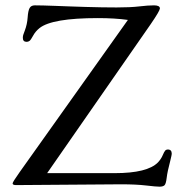

<svg xmlns="http://www.w3.org/2000/svg" viewBox="-20 -682 681 714"><path d="M39.6 6.3Q26.9 6.3 26.9 0Q26.9 -4.9 53.2 -42L455.6 -607.9Q407.7 -614.7 343.8 -614.7Q173.8 -614.7 127 -577.6Q111.8 -565.4 103.3 -549.6Q94.7 -533.7 89.8 -530Q85 -526.4 79.1 -526.4Q64.9 -526.4 64.9 -541.5Q64.9 -548.8 67.1 -554.2Q69.3 -559.6 72.3 -568.4Q81.1 -591.8 82.8 -616.9Q84.5 -642.1 90.1 -652.1Q95.7 -662.1 109.6 -662.1Q123.5 -662.1 141.8 -661.6Q160.2 -661.1 184.3 -660.2Q208.5 -659.2 237.5 -658.2Q266.6 -657.2 298.3 -656.2Q361.8 -654.3 413.6 -654.3Q465.3 -654.3 498 -658.2Q530.8 -662.1 552.7 -662.1Q574.7 -662.1 574.7 -650.4Q573.7 -640.6 540.5 -592.3L155.3 -38.1H406.7Q528.3 -38.1 567.4 -78.1Q579.1 -90.8 584.7 -104Q590.3 -117.2 594 -121.6Q597.7 -126 604.5 -126Q618.7 -126 618.7 -109.9Q618.7 -106.4 613.3 -84.5Q602.5 -43.9 599.9 -21Q597.2 2 591.6 7.1Q585.9 12.2 573.2 12.2Q560.5 12.2 523.4 7.8Q486.3 3.4 430.2 3.4Z"/></svg>

Font: Ovo
Style: Regular
Weight: 400
Designer: Nicole Fally
Foundry: Sorkin Type Co.
Version: Version 1.001